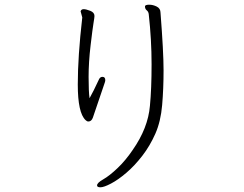

<svg xmlns="http://www.w3.org/2000/svg" viewBox="-20 -757 1040 817"><path d="M663 -703Q676 -536 676 -458Q676 -380 670 -310Q664 -240 641 -188Q618 -136 585.5 -94Q553 -52 518 -22Q483 8 452.5 24Q422 40 407.5 40Q393 40 393 32Q393 21 419.5 6Q446 -9 480.5 -42Q515 -75 544 -118Q610 -212 618 -307Q625 -379 625 -483.5Q625 -588 613 -696Q612 -707 604.5 -713Q597 -719 597 -729V-731Q599 -737 615 -737Q631 -737 647 -729Q663 -721 663 -703ZM323 -709Q326 -718 336 -718Q346 -718 364 -711Q382 -704 382 -689Q382 -683 378 -659.5Q374 -636 365.5 -564Q357 -492 357 -429.5Q357 -367 361 -339Q376 -365 402 -421Q407 -430 416 -430Q428 -430 428 -416Q428 -412 426 -406L375 -256Q369 -240 356 -240Q350 -240 344 -246Q311 -277 311 -397Q311 -517 330 -682V-683Z"/></svg>

Font: LXGW WenKai Lite Light
Style: Regular
Weight: 300
Designer: LXGW / Fontworks Inc.
Foundry: LXGW / Fontworks Inc.
Version: Version 1.511; March 25, 2025